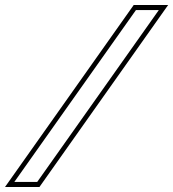

<svg xmlns="http://www.w3.org/2000/svg" viewBox="-46 -672 689 764"><path d="M-26 72H111L623 -652H486ZM11 52 495 -632H586L102 52Z"/></svg>

Font: Charger Pro
Style: OlObl
Weight: 900
Designer: Jasper
Foundry: Cannot Into Space Fonts
Version: Version 1.09